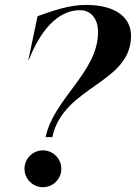

<svg xmlns="http://www.w3.org/2000/svg" viewBox="-20 -778 566 800"><path d="M159 2C201 2 235.5 -32.5 235.5 -74.5C235.5 -117 201 -151.5 159 -151.5C116.5 -151.5 82 -117 82 -74.5C82 -32.5 116.5 2 159 2ZM170 -206.5H198C243 -420 526 -429 526 -629C526 -703 465 -757.5 338.5 -757.5C268.5 -757.5 204 -734.5 136.5 -710.5L98 -527.5H99.5C130.5 -604 195.5 -735.5 314.5 -735.5C353.5 -735.5 388.5 -706 388.5 -644C388.5 -477.5 204 -368 170 -206.5Z"/></svg>

Font: Beautique Display
Style: Bold
Weight: 700
Italic angle: -12°
Designer: Nhat-Quang Ngo
Version: Version 1.100;Glyphs 3.2.3 (3260)